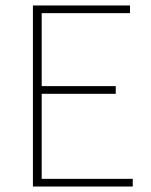

<svg xmlns="http://www.w3.org/2000/svg" viewBox="-20 -680 550 700"><path d="M100 0V-660H454V-632H132V-366H402V-338H132V-28H464V0Z"/></svg>

Font: Source Sans 3
Style: Regular
Weight: 200
Designer: Paul D. Hunt
Foundry: Adobe
Version: Version 3.046;hotconv 1.0.118;makeotfexe 2.5.65603